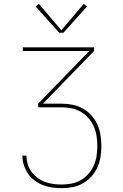

<svg xmlns="http://www.w3.org/2000/svg" viewBox="-20 -982 640 1002"><path d="M302 0Q277 0 252 -3.5Q227 -7 204 -16Q181 -25 160.5 -40Q140 -55 126 -76Q112 -97 104.5 -121Q97 -145 97 -170H118Q118 -148 124.5 -126Q131 -104 144 -86Q157 -68 175 -54.5Q193 -41 214 -33Q235 -25 257.5 -22Q280 -19 302 -19Q328 -19 353.5 -24Q379 -29 401.5 -42Q424 -55 441.5 -75Q459 -95 469.5 -118.5Q480 -142 484 -168Q488 -194 488 -220Q488 -246 484 -272Q480 -298 469.5 -322Q459 -346 441.5 -366Q424 -386 401 -399Q378 -412 352 -417Q326 -422 300 -422H179V-441L446 -716H99V-735H471V-716L204 -441H300Q329 -441 357.5 -435.5Q386 -430 411.5 -416Q437 -402 456.5 -380.5Q476 -359 488 -332.5Q500 -306 504.5 -277Q509 -248 509 -220Q509 -191 504.5 -162.5Q500 -134 488 -108Q476 -82 456.5 -60.5Q437 -39 412 -25Q387 -11 359 -5.5Q331 0 302 0ZM289 -811 166 -948 183 -962 300 -824 417 -962 434 -948 311 -811Z"/></svg>

Font: Iosevka SS04 Thin Extended
Style: Regular
Weight: 100
Width: 7
Monospace: yes
Designer: Belleve Invis
Foundry: Belleve Invis
Version: Version 19.0.0; ttfautohint (v1.8.4)